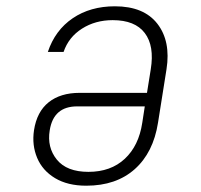

<svg xmlns="http://www.w3.org/2000/svg" viewBox="-20 -580 640 610"><path d="M345 -560Q437 -560 480 -504.5Q523 -449 509 -360L482 -190Q467 -95 408 -42.5Q349 10 254 10Q195 10 155 -14Q115 -38 98 -78.5Q81 -119 88 -166Q97 -225 134.5 -255Q172 -285 233 -285H447L459 -360Q471 -434 440 -475Q409 -516 338 -516Q283 -516 240.5 -489Q198 -462 182 -415H132Q155 -484 211 -522Q267 -560 345 -560ZM440 -242H225Q150 -242 138 -166Q129 -112 160.5 -73Q192 -34 261 -34Q332 -34 376.5 -75.5Q421 -117 432 -190Z"/></svg>

Font: JetBrains Mono Thin
Style: Italic
Weight: 100
Italic angle: -9°
Monospace: yes
Designer: Philipp Nurullin, Konstantin Bulenkov
Foundry: JetBrains
Version: Version 2.305; ttfautohint (v1.8.4.7-5d5b)